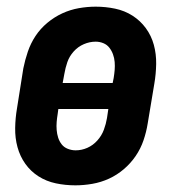

<svg xmlns="http://www.w3.org/2000/svg" viewBox="-20 -548 540 576"><path d="M206 8Q176 8 147.5 2Q119 -4 95.5 -19Q72 -34 56 -56.5Q40 -79 32.5 -106.5Q25 -134 25.5 -164Q26 -194 31 -223L50 -343Q55 -368 63.5 -393Q72 -418 86.5 -440Q101 -462 122 -479.5Q143 -497 167 -508Q191 -519 216.5 -523.5Q242 -528 267 -528Q297 -528 325.5 -522Q354 -516 377.5 -501Q401 -486 417.5 -463.5Q434 -441 441.5 -413.5Q449 -386 448.5 -356Q448 -326 443 -297L423 -177Q419 -152 410.5 -127Q402 -102 387 -80Q372 -58 351.5 -40.5Q331 -23 307 -12Q283 -1 257 3.5Q231 8 206 8ZM318 -299 321 -314Q323 -326 324 -338Q325 -350 324 -362Q323 -374 319 -385Q315 -396 308 -405Q301 -414 290 -418.5Q279 -423 267 -423Q249 -423 231.5 -415.5Q214 -408 201 -393.5Q188 -379 182 -361.5Q176 -344 173 -326L168 -299ZM207 -97Q225 -97 242 -104.5Q259 -112 272 -126.5Q285 -141 291.5 -158.5Q298 -176 301 -194L305 -221H155L153 -206Q151 -194 150 -182Q149 -170 150 -158Q151 -146 154.5 -135Q158 -124 165 -115Q172 -106 183.5 -101.5Q195 -97 207 -97Z"/></svg>

Font: Iosevka Term Curly XBd Obl
Style: Regular
Weight: 800
Italic angle: -9°
Designer: Belleve Invis
Foundry: Belleve Invis
Version: Version 32.3.0